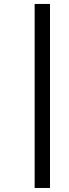

<svg xmlns="http://www.w3.org/2000/svg" viewBox="-20 -789 348 963"><path d="M153.8 -692.3H230.8V-615.4H153.8ZM153.8 -615.4H230.8V-538.5H153.8ZM153.8 -538.5H230.8V-461.5H153.8ZM153.8 -384.6H230.8V-307.7H153.8ZM153.8 -307.7H230.8V-230.8H153.8ZM153.8 -230.8H230.8V-153.8H153.8ZM153.8 -153.8H230.8V-76.9H153.8ZM153.8 -76.9H230.8V0H153.8ZM153.8 0H230.8V76.9H153.8ZM153.8 76.9H230.8V153.8H153.8ZM153.8 -461.5H230.8V-384.6H153.8ZM153.8 -769.2H230.8V-692.3H153.8Z"/></svg>

Font: Jacquarda Bastarda 9
Style: Regular
Weight: 400
Designer: Sarah Cadigan-Fried
Version: Version 1.000; ttfautohint (v1.8.4.7-5d5b)